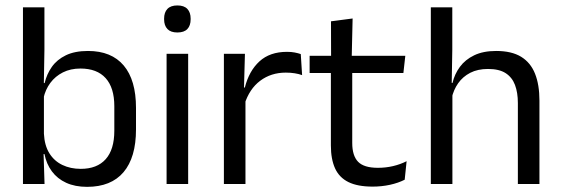

<svg xmlns="http://www.w3.org/2000/svg" viewBox="-20 -690 2102 720"><path d="M306.5 10.7Q261.6 10.7 228.3 -4.5Q195.1 -19.7 174.5 -47.5Q153.9 -75.3 146.8 -112.3H120L144.7 -188.5Q146.9 -144.6 165.1 -115.3Q183.3 -86 213.9 -71.4Q244.4 -56.8 282.8 -56.8Q343.9 -56.8 376.3 -93Q408.7 -129.1 408.7 -199.9V-291.6Q408.7 -361 376.2 -397Q343.7 -433 281.7 -433Q244.7 -433 216 -418.6Q187.4 -404.2 168.8 -379.2Q150.2 -354.2 143.1 -321.8L124.3 -378.4H147.4Q155.2 -411.9 174.4 -439.2Q193.6 -466.5 227 -482.7Q260.4 -498.9 310 -498.9Q397.9 -498.9 444 -444.3Q490 -389.7 490 -285.4V-204.6Q490 -99.5 443.3 -44.4Q396.5 10.7 306.5 10.7ZM66.1 0V-662.5H146.6V-503.5L144.2 -363.5L144.7 -348.1V-143.9L143.3 -117.9L147 0Z M604.7 0V-488.2H685.6V0ZM645.2 -568.2Q620.2 -568.2 607.8 -581.2Q595.4 -594.3 595.4 -617.7V-620.2Q595.4 -643.5 607.8 -656.6Q620.2 -669.6 645.2 -669.6Q670.2 -669.6 682.5 -656.6Q694.9 -643.5 694.9 -620.2V-617.7Q694.9 -593.9 682.5 -581Q670.2 -568.2 645.2 -568.2Z M896.7 -298.3 878.2 -360.9 898.2 -361.9Q913.9 -424 952.9 -459.8Q991.9 -495.6 1056.4 -495.6Q1072.7 -495.6 1085.4 -493.1Q1098.1 -490.6 1107.9 -487.2L1112.9 -408.3Q1100.7 -412.7 1085.3 -415.2Q1069.9 -417.7 1051.7 -417.7Q996.5 -417.7 955.7 -387.1Q915 -356.6 896.7 -298.3ZM819.6 0V-488.2H898.5L894.5 -344L900.5 -338V0Z M1377.4 9.8Q1321 9.8 1286.6 -7.2Q1252.2 -24.2 1236.5 -58.6Q1220.8 -93 1220.8 -144.6V-452.3H1300.9V-153.9Q1300.9 -105.9 1322.9 -83.3Q1344.9 -60.7 1397.1 -60.7Q1426.5 -60.7 1453.8 -67.1Q1481.1 -73.5 1504.8 -85.5L1497.6 -16.1Q1473.8 -3.9 1442.4 3Q1410.9 9.8 1377.4 9.8ZM1141.1 -416.2V-480.8H1499.9L1492.7 -416.2ZM1221.6 -473.1 1221.2 -610.1 1302.3 -620.7 1298.9 -473.1Z M1922 0V-303.7Q1922 -343 1911.2 -371.5Q1900.5 -399.9 1876.2 -415.7Q1851.8 -431.4 1810.1 -431.4Q1771.5 -431.4 1743.4 -417Q1715.4 -402.5 1698.1 -377.8Q1680.8 -353.1 1673.8 -321.6L1656.1 -378.9H1676.9Q1684.6 -412.1 1704.6 -439.3Q1724.6 -466.5 1758.3 -482.7Q1792 -498.9 1840.5 -498.9Q1898.7 -498.9 1934.2 -477.1Q1969.8 -455.2 1986.3 -413.8Q2002.9 -372.3 2002.9 -312.6V0ZM1595.6 0V-662.5H1676.1V-503.7L1673.7 -363.3L1676.5 -357.1V0Z"/></svg>

Font: Anek Odia Medium
Style: Regular
Weight: 500
Designer: Yesha Goshar & Mahesh Sahu (Odia), Yesha Goshar (Latin)
Foundry: Ek Type
Version: Version 1.003